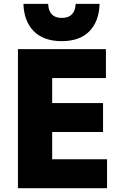

<svg xmlns="http://www.w3.org/2000/svg" viewBox="-20 -988 632 1008"><path d="M304.2 -772Q209.5 -772 157.7 -823.7Q106 -875.5 103 -967.8H232.9Q235.8 -894 304.2 -894Q374 -894 377 -967.8H502.9Q500 -875.5 449.2 -823.7Q398.4 -772 304.2 -772ZM542 0H74.2V-730H536.1V-578.1H253.9V-446.8H521V-294.9H253.9V-151.9H542Z"/></svg>

Font: Sora ExtraBold
Style: Regular
Weight: 800
Designer: Jonathan Barnbrook, Julián Moncada
Foundry: Barnbrook Fonts
Version: Version 2.000